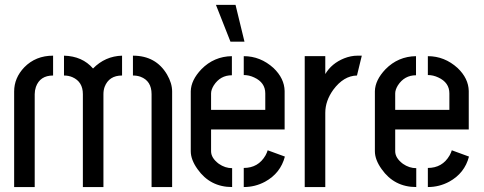

<svg xmlns="http://www.w3.org/2000/svg" viewBox="-20 -755 1952 775"><path d="M37.1 0V-385.7Q37.1 -440.4 78.1 -483.4Q124 -530.3 194.3 -530.3V-450.2Q141.6 -450.2 125 -404.3Q120.1 -389.6 120.1 -375V0ZM238.3 -450.2V-530.3Q312.5 -528.3 355.5 -478.5Q404.3 -528.3 472.7 -530.3V-450.2Q419.9 -450.2 402.3 -404.3Q397.5 -390.6 397.5 -375V0H314.5V-375Q314.5 -424.8 272.5 -443.4Q256.8 -450.2 238.3 -450.2ZM516.6 -450.2V-530.3Q609.4 -530.3 654.3 -454.1Q674.8 -418.9 674.8 -385.7V0H591.8V-375Q591.8 -428.7 546.9 -445.3Q533.2 -450.2 516.6 -450.2Z M851.6 -735.4H930.7L966.8 -586.9H910.2ZM750 -144.5V-386.7Q751 -431.6 793 -475.6Q843.8 -527.3 916 -528.3V-451.2Q869.1 -451.2 842.8 -410.2Q832 -392.6 832 -377.9V-311.5H1050.8V-377.9Q1050.8 -421.9 1005.9 -442.4Q985.4 -452.1 963.9 -452.1V-528.3Q1031.2 -528.3 1084 -480.5Q1127.9 -438.5 1128.9 -387.7V-232.4H832V-144.5Q832 -117.2 863.3 -93.8Q888.7 -76.2 917 -76.2V0Q828.1 0 777.3 -72.3Q750 -110.4 750 -144.5ZM963.9 0V-77.1Q1022.5 -77.1 1051.8 -127.9Q1057.6 -138.7 1060.5 -148.4L1129.9 -123Q1112.3 -55.7 1049.8 -21.5Q1009.8 0 963.9 0Z M1210 0V-528.3H1293V-456.1Q1318.4 -499 1369.1 -519.5Q1396.5 -530.3 1422.9 -530.3H1440.4L1420.9 -450.2Q1367.2 -449.2 1325.2 -392.6Q1293 -347.7 1293 -299.8V0Z M1493.2 -144.5V-386.7Q1494.1 -431.6 1536.1 -475.6Q1586.9 -527.3 1659.2 -528.3V-451.2Q1612.3 -451.2 1585.9 -410.2Q1575.2 -392.6 1575.2 -377.9V-311.5H1793.9V-377.9Q1793.9 -421.9 1749 -442.4Q1728.5 -452.1 1707 -452.1V-528.3Q1774.4 -528.3 1827.1 -480.5Q1871.1 -438.5 1872.1 -387.7V-232.4H1575.2V-144.5Q1575.2 -117.2 1606.4 -93.8Q1631.8 -76.2 1660.2 -76.2V0Q1571.3 0 1520.5 -72.3Q1493.2 -110.4 1493.2 -144.5ZM1707 0V-77.1Q1765.6 -77.1 1794.9 -127.9Q1800.8 -138.7 1803.7 -148.4L1873 -123Q1855.5 -55.7 1793 -21.5Q1752.9 0 1707 0Z"/></svg>

Font: Post No Bills Colombo
Style: SemiBold
Weight: 700
Designer: Kosala Senevirathne, Siva Puranthara, Lasantha Premarathna, Tharique Azeez
Foundry: Mooniak
Version: Version 1.220 ; ttfautohint (v1.5)